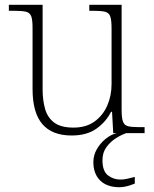

<svg xmlns="http://www.w3.org/2000/svg" viewBox="-20 -556 645 802"><path d="M279 10Q198 10 157 -37.5Q116 -85 116 -184V-439Q116 -473 110.5 -488Q105 -503 88.5 -507Q72 -511 38 -511H17V-536H158V-183Q158 -137 168.5 -100.5Q179 -64 207 -43.5Q235 -23 287 -23Q340 -23 375 -48.5Q410 -74 428 -115Q446 -156 446 -205V-438Q446 -472 440.5 -487.5Q435 -503 418.5 -507Q402 -511 368 -511H353V-536H488V-97Q488 -64 493.5 -48.5Q499 -33 514 -29Q529 -25 558 -25H584V0H453L448 -89H444Q422 -46 382 -18Q342 10 279 10ZM479 226Q427 226 398.5 198Q370 170 370 121Q370 93 384 68Q398 43 420.5 24.5Q443 6 468 0H508Q489 6 465.5 20.5Q442 35 425 58Q408 81 408 113Q408 159 431 176.5Q454 194 482 194Q498 194 510.5 191Q523 188 543 183V211Q533 215 522 218.5Q511 222 500 224Q489 226 479 226Z"/></svg>

Font: Noto Serif Thai ExtraLight
Style: Regular
Weight: 250
Version: Version 2.001